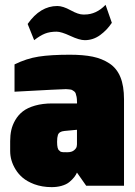

<svg xmlns="http://www.w3.org/2000/svg" viewBox="-20 -767 559 793"><path d="M330.1 -601.1Q308.1 -601.1 270.5 -618.7Q232.9 -636.2 213.9 -636.2Q186 -636.2 165.8 -628.2Q145.5 -620.1 121.1 -601.1L94.2 -668Q146 -742.2 216.8 -742.2Q239.7 -742.2 271.7 -724.6Q303.7 -707 323.2 -707H329.1Q377.9 -707 416 -747.1L441.9 -672.9Q422.4 -643.1 393.6 -622.1Q364.7 -601.1 330.1 -601.1ZM257.8 -138.2Q276.4 -138.2 286.1 -146.5Q295.9 -154.8 296.9 -162.6L297.9 -170.9V-231L246.1 -226.1Q224.1 -224.1 219.2 -209.5Q217.3 -202.1 216.6 -197.3Q215.8 -192.4 215.8 -181.2Q215.8 -150.9 224.6 -145.5Q228 -142.6 229.5 -141.1Q231 -139.6 236.3 -139.2Q238.3 -138.7 240.2 -138.4Q242.2 -138.2 257.8 -138.2ZM193.4 5.9Q154.3 5.9 121.1 -6.3Q91.8 -17.6 73.7 -33Q55.7 -48.3 43.9 -67.9Q22 -104 22 -143.1V-184.1Q22 -208.5 26.6 -229.5Q31.2 -250.5 43.2 -271.2Q55.2 -292 74.2 -306.9Q93.3 -321.8 124.5 -330.8Q155.8 -339.8 195.8 -339.8H297.9L298.3 -345.2Q298.3 -347.2 297.9 -347.2Q297.9 -358.4 296.4 -366.7L293.9 -376Q292.5 -385.3 285.6 -390.1Q282.7 -392.1 280.8 -393.3Q278.8 -394.5 276.6 -395.8Q274.4 -397 265.1 -397.9Q258.3 -398.9 252.4 -398.9Q235.8 -398.9 40 -388.2V-501Q89.4 -525.4 139.6 -533.2Q189.9 -541 268.1 -541Q323.7 -541 362.8 -533Q401.9 -524.9 432.1 -504.9Q462.4 -484.9 477.3 -448.5Q492.2 -412.1 492.2 -356.9V0H335.9L297.9 -54.2Q293.9 -44.9 286.6 -35.4Q279.3 -25.9 266.8 -15.4Q254.4 -4.9 232.9 1Q214.8 5.9 193.4 5.9Z"/></svg>

Font: Squarion Black
Style: Regular
Weight: 900
Designer: Natanael Gama
Version: Version 1.00;September 12, 2019;FontCreator 11.5.0.2425 64-b